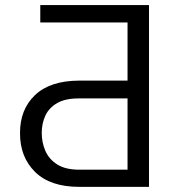

<svg xmlns="http://www.w3.org/2000/svg" viewBox="-20 -727 657 747"><path d="M559.7 0H288.4Q175.1 0 116.3 -58.2Q57.5 -116.5 57.9 -208.8Q57.5 -301.1 116.3 -357.1Q175.1 -413 288.4 -413.4H476.2V-639.6H136.7V-707.4H559.7ZM476.2 -66.8V-344.1H288.4Q235.1 -344.5 202.9 -326.2Q170.8 -307.9 156.6 -277.3Q142.4 -246.8 142.4 -210.2Q142.4 -172.6 156.6 -139.9Q170.8 -107.2 202.9 -87Q235.1 -66.8 288.4 -66.8Z"/></svg>

Font: Inter UI Light
Style: Regular
Weight: 300
Designer: Rasmus Andersson
Foundry: rsms
Version: 3.2;8d6f07862